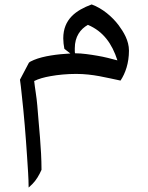

<svg xmlns="http://www.w3.org/2000/svg" viewBox="-20 -561 668 865"><path d="M376 -449C445 -420 485 -364 509 -289C483 -296 449 -305 418 -310C388 -315 351 -321 318 -321C317 -325 317 -329 317 -333V-344C317 -396 342 -430 376 -449ZM523 -198C545 -231 561 -277 561 -333C561 -378 537 -417 514 -448C485 -486 442 -523 393 -541C323 -515 265 -475 265 -388C265 -373 267 -357 270 -341L297 -320C240 -317 176 -309 133 -291C121 -286 113 -282 110 -278L70 -202C73 -184 75 -161 78 -134C88 -46 96 52 102 145C105 192 109 242 109 284C114 279 120 274 126 268C143 251 157 227 167 204C167 107 155 8 148 -86C145 -124 137 -166 134 -196C154 -206 179 -213 208 -218C241 -224 282 -228 323 -228C399 -228 459 -211 523 -198Z"/></svg>

Font: Iranian Serif 
Style: Regular
Weight: 400
Designer: Hooman Mehr, Hadi Navid in Neviseh Pardaz Co. Ltd. (http://nevisa.com)
Foundry: http://font-store.ir
Version: 5.0.2 build 3/9/1393